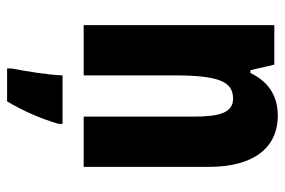

<svg xmlns="http://www.w3.org/2000/svg" viewBox="-154 -446 821 554"><g transform="rotate(90 257.0 -169.5)"><path d="M314 -560C257 -560 216 -533 191 -481H183L167 -550H53V0H198V-258C198 -386 214 -431 265 -431C306 -431 317 -392 317 -316V0H462V-361C462 -489 408 -560 314 -560ZM338 72V61H198C197 101 185 173 178 208V221H273C300 176 323 124 338 72Z"/></g></svg>

Font: Noto Sans Khmer UI ExtraCondensed ExtraBold
Style: Regular
Weight: 800
Width: 2
Designer: Danh Hong and the Monotype Design Team
Foundry: Monotype Imaging Inc.
Version: Version 2.002